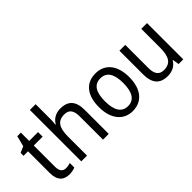

<svg xmlns="http://www.w3.org/2000/svg" viewBox="-9 -1378 2007 2007"><g transform="rotate(-45 994.0 -375.0)"><path d="M239 -62C194 -62 168 -92 168 -153V-468H299V-536H168V-659H115L85 -541L16 -511V-468H83V-148C83 -30 141 10 220 10C251 10 285 3 305 -6V-73C288 -67 262 -62 239 -62Z M487 -540V-760H402V0H487V-278C487 -406 521 -473 622 -473C692 -473 723 -432 723 -345V0H808V-355C808 -485 752 -546 636 -546C574 -546 517 -517 488 -463H482C485 -485 487 -513 487 -540Z M1380 -269C1380 -448 1291 -546 1157 -546C1014 -546 933 -446 933 -269C933 -95 1021 10 1155 10C1297 10 1380 -95 1380 -269ZM1021 -269C1021 -400 1062 -473 1156 -473C1250 -473 1292 -400 1292 -269C1292 -138 1250 -62 1157 -62C1063 -62 1021 -138 1021 -269Z M1910 -536H1825V-255C1825 -129 1790 -63 1688 -63C1620 -63 1588 -106 1588 -195V-536H1502V-186C1502 -56 1557 10 1674 10C1736 10 1794 -16 1824 -71H1829L1841 0H1910Z"/></g></svg>

Font: Noto Sans Devanagari UI SemiCondensed
Style: Regular
Weight: 400
Width: 4
Designer: Jelle Bosma - Monotype Design Team
Foundry: Monotype Imaging Inc.
Version: Version 2.004